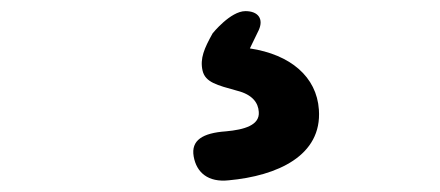

<svg xmlns="http://www.w3.org/2000/svg" viewBox="-20 -8 790 345"><path d="M421 12C394 12 362 52 362 52C347 79 339 97 344 119C349 140 370 145 406 155C434 162 444 177 445 193C447 217 419 225 386 228C344 231 323 244 328 273C333 302 354 320 391 316C478 308 559 272 553 189C549 130 502 90 429 79C434 68 440 57 445 46C454 26 444 12 421 12Z"/></svg>

Font: 寒蝉团圆体 Round
Style: Regular
Weight: 500
Designer: 寒蝉字型
Version: Version 2.700;Glyphs 3.1.1 (3135)